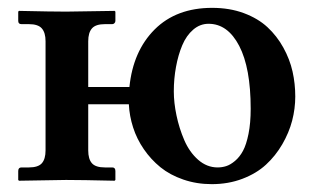

<svg xmlns="http://www.w3.org/2000/svg" viewBox="-20 -464 814 494"><path d="M97.2 -357.9Q97.2 -379.9 87.6 -390.9Q78.1 -401.9 54.2 -401.9H35.2Q26.9 -401.9 26.9 -410.2V-434.1L28.8 -436Q113.8 -434.1 149.9 -434.1L274.9 -436L276.9 -434.1V-410.2Q276.9 -406.7 274.4 -404.3Q272 -401.9 269 -401.9H250Q226.1 -401.9 216.6 -390.9Q207 -379.9 207 -357.9V-240.2H313Q322.3 -332.5 377.9 -388.2Q433.6 -443.8 525.9 -443.8Q570.8 -443.8 607.4 -430.2Q644 -416.5 668.2 -394Q692.4 -371.6 709 -341.6Q725.6 -311.5 732.7 -280Q739.7 -248.5 739.7 -215.8Q739.7 -184.6 731.7 -153.6Q723.6 -122.6 706.3 -92.8Q689 -63 664.3 -40.3Q639.6 -17.6 603.5 -3.9Q567.4 9.8 524.9 9.8Q485.8 9.8 451.7 -2Q417.5 -13.7 392.8 -33.7Q368.2 -53.7 350.1 -80.1Q332 -106.4 322.5 -136Q313 -165.5 311.5 -195.8H207V-77.1Q207 -54.7 216.6 -43.9Q226.1 -33.2 250 -33.2H269Q276.9 -33.2 276.9 -23.9V-1L274.9 1Q189 -1 149.9 -1L28.8 1L26.9 -1V-23.9Q26.9 -33.2 35.2 -33.2H54.2Q78.1 -33.2 87.6 -43.9Q97.2 -54.7 97.2 -77.1ZM516.6 -402.8Q494.6 -402.8 477.1 -387.7Q459.5 -372.6 449 -347.7Q438.5 -322.8 432.9 -292.2Q427.2 -261.7 427.2 -229Q427.2 -199.7 434.1 -167Q440.9 -134.3 454.1 -103.5Q467.3 -72.8 489.7 -53Q512.2 -33.2 540 -33.2Q551.3 -33.2 562 -36.6Q572.8 -40 584.7 -50Q596.7 -60.1 605.2 -75.9Q613.8 -91.8 619.4 -119.6Q625 -147.5 625 -184.1Q625 -289.1 595.5 -345.9Q565.9 -402.8 516.6 -402.8Z"/></svg>

Font: Linux Libertine G
Style: Semibold
Weight: 600
Designer: Philipp H. Poll
Foundry: Philipp H. Poll
Version: Version 5.1.1